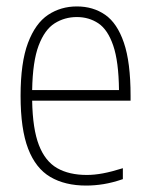

<svg xmlns="http://www.w3.org/2000/svg" viewBox="-20 -568 464 597"><path d="M248 9Q182 9 136.5 -17.8Q91 -44.5 67.5 -105.5Q44 -166.5 44 -270Q44 -373.5 67 -434.5Q90 -495.5 129.5 -521.8Q169 -548 219 -548Q269.5 -548 307 -522Q344.5 -496 365.2 -435.2Q386 -374.5 386 -270V-255H80Q81.5 -167 101 -116.8Q120.5 -66.5 157.8 -45.2Q195 -24 250 -24Q273.5 -24 300.2 -29Q327 -34 362 -45V-11Q330 0 302.2 4.5Q274.5 9 248 9ZM219 -515Q181 -515 150 -495.5Q119 -476 100.2 -426.5Q81.5 -377 80 -288H350Q349 -377 332 -426.5Q315 -476 285.8 -495.5Q256.5 -515 219 -515Z"/></svg>

Font: Encode Sans Condensed Condensed Thin
Style: Regular
Weight: 100
Width: 3
Designer: Multiple Designers
Foundry: Impallari Type
Version: Version 3.000; ttfautohint (v1.8.3) -l 8 -r 50 -G 200 -x 14 